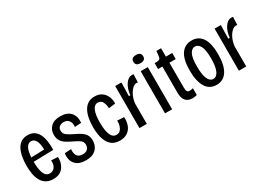

<svg xmlns="http://www.w3.org/2000/svg" viewBox="-19 -1387 2847 2082"><g transform="rotate(-30 1404.5 -346.5)"><path d="M225 12Q170 12 134 -11Q98 -34 78 -72.5Q58 -111 50 -159Q42 -207 42 -258Q42 -312 50.5 -362.5Q59 -413 78.5 -453.5Q98 -494 132 -517.5Q166 -541 217 -541Q279 -541 315.5 -505Q352 -469 367 -406.5Q382 -344 379 -263L131 -257Q131 -164 152 -112Q173 -60 223 -60Q259 -60 282.5 -89Q306 -118 303 -176L385 -171Q387 -144 381 -112.5Q375 -81 357 -52.5Q339 -24 307 -6Q275 12 225 12ZM217 -465Q142 -465 132 -311L296 -316Q295 -390 274.5 -427.5Q254 -465 217 -465Z M632 13Q562 13 524 -14.5Q486 -42 474 -84Q462 -126 470 -169L551 -174Q545 -121 565 -91Q585 -61 633 -61Q677 -61 696 -83Q715 -105 715 -134Q715 -172 687.5 -192Q660 -212 611 -235Q575 -252 541.5 -272Q508 -292 487 -322.5Q466 -353 466 -400Q466 -462 506.5 -501.5Q547 -541 626 -541Q711 -541 753.5 -493Q796 -445 788 -366L707 -361Q713 -407 692 -437.5Q671 -468 626 -468Q592 -468 572 -451Q552 -434 552 -403Q552 -366 580.5 -344.5Q609 -323 655 -301Q696 -282 729.5 -261.5Q763 -241 782.5 -212Q802 -183 802 -137Q802 -99 785 -64.5Q768 -30 731 -8.5Q694 13 632 13Z M1059 12Q1005 12 969.5 -10.5Q934 -33 913.5 -71.5Q893 -110 884.5 -159Q876 -208 876 -260Q876 -316 885 -366Q894 -416 914.5 -455.5Q935 -495 969.5 -518Q1004 -541 1055 -541Q1111 -541 1146.5 -514.5Q1182 -488 1198 -447.5Q1214 -407 1212 -363L1128 -352Q1128 -397 1110 -431.5Q1092 -466 1053 -466Q1008 -466 986.5 -413Q965 -360 965 -265Q965 -170 987 -115.5Q1009 -61 1057 -61Q1098 -61 1119.5 -99.5Q1141 -138 1138 -191L1223 -187Q1226 -155 1219.5 -120Q1213 -85 1194.5 -55.5Q1176 -26 1143 -7Q1110 12 1059 12Z M1307 0V-527H1385L1381 -358H1399Q1408 -440 1443 -490Q1478 -540 1522 -540Q1528 -540 1533.5 -539.5Q1539 -539 1544 -538L1540 -438Q1533 -440 1524 -440Q1497 -440 1470 -414Q1443 -388 1423.5 -345Q1404 -302 1399 -251V0Z M1627 0V-528H1716V0ZM1670 -604Q1609 -604 1609 -655Q1609 -706 1670 -706Q1732 -706 1732 -655Q1732 -604 1670 -604Z M1970 8Q1915 8 1885.5 -24.5Q1856 -57 1856 -126V-454H1802V-528H1824Q1852 -528 1864 -537.5Q1876 -547 1878 -568L1885 -633H1943V-528H2022V-452H1943V-137Q1943 -107 1952 -92.5Q1961 -78 1984 -78Q1995 -78 2025 -85V0Q2009 4 1996 6Q1983 8 1970 8Z M2269 13Q2180 13 2135.5 -61Q2091 -135 2091 -267Q2091 -406 2138 -473.5Q2185 -541 2270 -541Q2355 -541 2401 -473.5Q2447 -406 2447 -268Q2447 -131 2401 -59Q2355 13 2269 13ZM2269 -61Q2311 -61 2334.5 -112.5Q2358 -164 2358 -267Q2358 -376 2333 -421Q2308 -466 2269 -466Q2231 -466 2206 -421.5Q2181 -377 2181 -266Q2181 -164 2204 -112.5Q2227 -61 2269 -61Z M2552 0V-527H2630L2626 -358H2644Q2653 -440 2688 -490Q2723 -540 2767 -540Q2773 -540 2778.5 -539.5Q2784 -539 2789 -538L2785 -438Q2778 -440 2769 -440Q2742 -440 2715 -414Q2688 -388 2668.5 -345Q2649 -302 2644 -251V0Z"/></g></svg>

Font: Bricolage Grotesque 12pt Condensed
Style: Regular
Weight: 400
Width: 3
Designer: Mathieu Triay
Foundry: Atelier Triay
Version: Version 1.001; ttfautohint (v1.8.4.7-5d5b);gftools[0.9.33.de